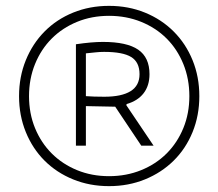

<svg xmlns="http://www.w3.org/2000/svg" viewBox="-20 -773 745 655"><path d="M239 -622Q266 -626 289 -628Q312 -630 331 -630Q413 -630 451.5 -603.5Q490 -577 490 -520Q490 -481 470 -455Q450 -429 412 -418L411 -414L504 -276H462L373 -409L273 -411V-276H239ZM336 -443Q395 -443 425.5 -462Q456 -481 456 -520Q456 -561 427.5 -578.5Q399 -596 335 -596Q321 -596 307 -594.5Q293 -593 273 -591V-445Q284 -444 301.5 -443.5Q319 -443 336 -443ZM352 -138Q286 -138 229.5 -161Q173 -184 132 -225Q91 -266 68 -322.5Q45 -379 45 -445Q45 -511 68 -567.5Q91 -624 132 -665.5Q173 -707 229.5 -730Q286 -753 352 -753Q418 -753 474.5 -730Q531 -707 572.5 -665.5Q614 -624 637 -567.5Q660 -511 660 -445Q660 -379 637 -322.5Q614 -266 572.5 -225Q531 -184 474.5 -161Q418 -138 352 -138ZM352 -172Q411 -172 461.5 -192.5Q512 -213 548.5 -249.5Q585 -286 605.5 -336Q626 -386 626 -445Q626 -504 605.5 -554.5Q585 -605 548.5 -641.5Q512 -678 461.5 -698.5Q411 -719 352 -719Q293 -719 243 -698.5Q193 -678 156.5 -641.5Q120 -605 99.5 -554.5Q79 -504 79 -445Q79 -386 99.5 -336Q120 -286 156.5 -249.5Q193 -213 243 -192.5Q293 -172 352 -172Z"/></svg>

Font: Encode Sans Compressed
Style: Thin
Weight: 100
Designer: Pablo Impallari, Andres Torresi
Foundry: Pablo Impallari, Andres Torresi
Version: Version 1.000; ttfautohint (v1.00) -l 8 -r 50 -G 200 -x 14 -